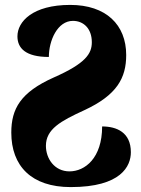

<svg xmlns="http://www.w3.org/2000/svg" viewBox="-20 -748 574 782"><path d="M268 14C474 14 513 -72 513 -128C513 -209 455 -233 396 -233C396 -104 326 -50 263 -50C202 -50 167 -102 167 -154C167 -222 227 -255 323 -299C457 -361 494 -431 494 -524C494 -647 412 -728 266 -728C113 -728 51 -660 51 -600C51 -552 84 -516 179 -516C179 -583 214 -663 277 -663C320 -663 354 -632 354 -576C354 -530 330 -490 198 -432C64 -372 26 -305 26 -208C26 -72 108 14 268 14Z"/></svg>

Font: Noto Serif Georgian Condensed Black
Style: Regular
Weight: 900
Width: 3
Designer: Monotype Design Team, Akaki Razmadze
Foundry: Google LLC
Version: Version 2.003